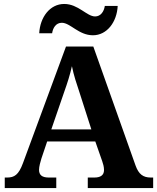

<svg xmlns="http://www.w3.org/2000/svg" viewBox="-20 -949 793 969"><path d="M449 -771C520 -771 570 -838 574 -919H509C505 -892 489 -866 460 -866C418 -866 375 -929 304 -929C232 -929 182 -862 178 -781H243C247 -808 262 -834 292 -834C335 -834 377 -771 449 -771ZM4 0H264V-53H226C192 -53 177 -66 177 -92C177 -108 184 -133 189 -149L218 -235H461L496 -135C500 -124 505 -107 505 -91C505 -63 485 -53 456 -53H423V0H753V-53H741C703 -53 680 -69 664 -114L451 -714H313L96 -126C74 -66 52 -53 16 -53H4ZM239 -296 304 -485C320 -530 333 -570 343 -615C352 -569 367 -525 382 -480L441 -296Z"/></svg>

Font: Noto Serif Lao
Style: Bold
Weight: 700
Designer: Monotype Design Team
Foundry: Monotype Imaging Inc.
Version: Version 2.003